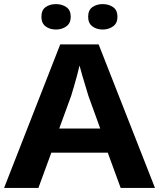

<svg xmlns="http://www.w3.org/2000/svg" viewBox="-20 -917 776 937"><path d="M182.1 -835Q182.1 -867.7 202.6 -882.3Q223.1 -897 253.4 -897Q282.2 -897 303.7 -882.3Q325.2 -867.7 325.2 -835Q325.2 -803.7 303.7 -788.3Q282.2 -772.9 253.4 -772.9Q223.1 -772.9 202.6 -788.3Q182.1 -803.7 182.1 -835ZM410.2 -835Q410.2 -867.7 430.9 -882.3Q451.7 -897 481.4 -897Q510.3 -897 531.7 -882.3Q553.2 -867.7 553.2 -835Q553.2 -803.7 531.7 -788.3Q510.3 -772.9 481.4 -772.9Q451.7 -772.9 430.9 -788.3Q410.2 -803.7 410.2 -835ZM736.3 0H568.8L505.9 -171.9H230.5L167.5 0H0L273.9 -700.2H461.4ZM469.2 -289.6 411.1 -450.2Q407.2 -463.9 398.7 -491.7Q390.1 -519.5 381.3 -549.3Q372.6 -579.1 368.2 -597.2Q363.3 -575.2 355.7 -547.4Q348.1 -519.5 340.6 -493.7Q333 -467.8 327.6 -450.2L269 -289.6Z"/></svg>

Font: Lunasima
Style: Bold
Weight: 700
Designer: The DocRepair Project, Monotype Design Team
Foundry: Google
Version: Version 2.009